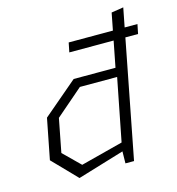

<svg xmlns="http://www.w3.org/2000/svg" viewBox="-114 -863 894 971"><g transform="rotate(-15 333.5 -377.0)"><path d="M297 -615.5H529L502.5 -480H283.5L102.5 -326L61 -114L182.5 11.5L427 -62.5L426 0H471L590.5 -615.5H657L667 -665H600L619.5 -765L556 -755L538.5 -665H307ZM126.5 -134.5 160.5 -309.5 303.5 -433H498.5L434.5 -107L213 -49.5Z"/></g></svg>

Font: Monaspace Krypton ExtraLight
Style: Italic
Weight: 200
Italic angle: -11°
Designer: Riley Cran & the Lettermatic Team
Foundry: Lettermatic
Version: Version 1.101 (Monaspace Krypton)